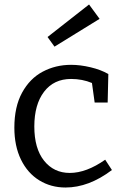

<svg xmlns="http://www.w3.org/2000/svg" viewBox="-20 -827 553 856"><path d="M479 -69Q376 9 272 9Q207 9 155 -23Q103 -55 73.5 -115.5Q44 -176 44 -258Q44 -351 78.5 -414Q113 -477 170.5 -507.5Q228 -538 297 -538Q338 -538 384 -527Q430 -516 463 -497L460 -370H402L390 -457Q347 -475 297 -475Q220 -475 176.5 -418Q133 -361 133 -263Q133 -165 176.5 -110.5Q220 -56 291 -56Q365 -56 449 -115ZM424 -743 223 -619 192 -662 377 -807Z"/></svg>

Font: Bitter Pro
Style: Regular
Weight: 400
Designer: Sol Matas, and Bitter project Authors
Foundry: Sol Matas
Version: Version 1.010